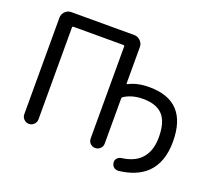

<svg xmlns="http://www.w3.org/2000/svg" viewBox="-133 -936 1319 1178"><g transform="rotate(20 526.0 -347.0)"><path d="M616.2 -372.1Q610.4 -368.2 610.4 -361.3V-67.4Q610.4 -47.9 596.7 -34.7Q583 -21.5 564 -21.5Q544.9 -21.5 531.7 -34.7Q518.6 -47.9 518.6 -67.4V-667Q518.6 -674.8 510.7 -674.8H184.6Q177.7 -674.8 177.7 -667V-67.4Q177.7 -48.8 164.1 -35.2Q150.4 -21.5 131.3 -21.5Q112.3 -21.5 98.6 -35.2Q85 -48.8 85 -67.4V-697.3Q85 -720.7 101.6 -737.8Q118.2 -754.9 142.6 -754.9H552.7Q576.2 -754.9 593.3 -737.8Q610.4 -720.7 610.4 -697.3V-460.9Q610.4 -458 612.3 -457Q614.3 -456.1 616.2 -457Q670.9 -486.3 750 -486.3Q1000 -486.3 1000 -220.7Q1000 -85 925.8 -12.7Q861.3 48.8 746.1 61.5Q743.2 61.5 741.2 61.5Q727.5 61.5 715.8 52.7Q703.1 41 701.2 24.4Q699.2 7.8 710 -4.4Q720.7 -16.6 737.3 -18.6Q816.4 -29.3 857.4 -70.3Q909.2 -121.1 909.2 -216.8Q909.2 -315.4 867.7 -360.4Q826.2 -405.3 738.3 -405.3Q667 -405.3 616.2 -372.1Z"/></g></svg>

Font: Gen Jyuu Gothic P Regular
Style: Regular
Weight: 400
Designer: [Source Han Sans]
Ryoko NISHIZUKA  (kana & ideographs); Paul D. Hunt (Latin, Greek & Cyrillic); Wenlong ZHANG  (bopomofo
Version: Version 1.002.20150607